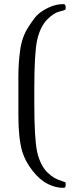

<svg xmlns="http://www.w3.org/2000/svg" viewBox="-20 -736 373 918"><path d="M67.9 -369.6Q67.9 -437 76.7 -498.5Q85.4 -560.1 115.7 -606.9Q131.3 -631.3 146.7 -651.1Q162.1 -670.9 187 -686Q235.8 -716.3 283.2 -716.3Q293.9 -716.3 293.9 -701.7Q293.9 -691.9 293 -690.9Q290.5 -687 263.9 -680.7Q237.3 -674.3 206.5 -643.6Q172.4 -609.4 157.7 -544.9Q144 -481.9 144 -312.5V-242.7Q144 -72.3 157.7 -9.3Q172.4 54.2 206.5 88.4Q224.6 105.5 239.7 114.3Q255.4 123.5 279.8 130.9Q292.5 135.3 293.5 136.7Q293.5 137.2 293.9 146.5V148.9Q293.9 156.2 291.5 159.2Q288.6 162.1 281.2 162.1Q246.6 162.1 209.5 144Q170.4 125 135.5 80.3Q100.6 35.6 86.4 -11.2Q67.9 -74.2 67.9 -184.1Z"/></svg>

Font: Caudex
Style: Regular
Weight: 400
Version: Version 1.01